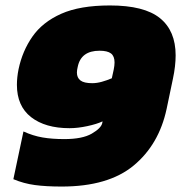

<svg xmlns="http://www.w3.org/2000/svg" viewBox="-20 -674 664 704"><path d="M206 10Q149 10 108 4.5Q67 -1 29 -17L66 -192Q101 -176 136 -170Q171 -164 216 -164Q282 -164 316.5 -184Q351 -204 355 -223L356 -229Q335 -219 300 -211.5Q265 -204 235 -204Q146 -204 94 -244.5Q42 -285 42 -363Q42 -390 48 -420Q62 -487 99 -540Q136 -593 204.5 -623.5Q273 -654 383 -654Q509 -654 566.5 -607.5Q624 -561 624 -471Q624 -452 621.5 -430Q619 -408 614 -385L591 -275Q563 -144 470 -67Q377 10 206 10ZM318 -369Q335 -369 353 -374Q371 -379 390 -387L397 -419Q400 -434 400 -445Q400 -468 387 -478Q374 -488 345 -488Q277 -488 265 -429Q262 -417 262 -408Q262 -389 275 -379Q288 -369 318 -369Z"/></svg>

Font: Kanit Black
Style: Italic
Weight: 900
Italic angle: -12°
Designer: Katatrad Team
Foundry: CadsonDemak
Version: Version 2.000; ttfautohint (v1.8.3)